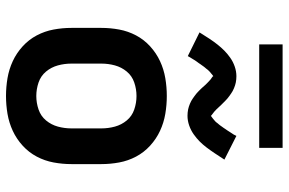

<svg xmlns="http://www.w3.org/2000/svg" viewBox="-181 -773 962 640"><g transform="rotate(90 300.0 -453.0)"><path d="M300 8Q270 8 240.5 3Q211 -2 184 -14.5Q157 -27 134.5 -47.5Q112 -68 98 -94.5Q84 -121 78.5 -150.5Q73 -180 73 -210V-310Q73 -340 78.5 -369.5Q84 -399 98 -425.5Q112 -452 134.5 -472.5Q157 -493 184 -505.5Q211 -518 240.5 -523Q270 -528 300 -528Q330 -528 359.5 -523Q389 -518 416 -505.5Q443 -493 465.5 -472.5Q488 -452 502 -425.5Q516 -399 521.5 -369.5Q527 -340 527 -310V-210Q527 -180 521.5 -150.5Q516 -121 502 -94.5Q488 -68 465.5 -47.5Q443 -27 416 -14.5Q389 -2 359.5 3Q330 8 300 8ZM300 -93Q323 -93 345 -100.5Q367 -108 381.5 -125.5Q396 -143 402 -165Q408 -187 408 -210V-310Q408 -333 402 -355Q396 -377 381.5 -394.5Q367 -412 345 -419.5Q323 -427 300 -427Q277 -427 255 -419.5Q233 -412 218.5 -394.5Q204 -377 198 -355Q192 -333 192 -310V-210Q192 -187 198 -165Q204 -143 218.5 -125.5Q233 -108 255 -100.5Q277 -93 300 -93ZM366 -597Q361 -597 355.5 -597.5Q350 -598 345 -599Q340 -600 335.5 -601.5Q331 -603 326 -605Q321 -607 316.5 -609.5Q312 -612 308.5 -614.5Q305 -617 300 -620.5Q295 -624 291 -627.5Q287 -631 283.5 -634.5Q280 -638 276.5 -641.5Q273 -645 270 -648.5Q267 -652 263 -656.5Q259 -661 255 -664.5Q251 -668 247.5 -671.5Q244 -675 239 -678Q234 -681 234 -683L231 -681Q228 -678 225 -676Q222 -674 219 -671Q216 -668 214.5 -666.5Q213 -665 211.5 -663Q210 -661 208.5 -659Q207 -657 205 -655Q203 -653 201.5 -650.5Q200 -648 198 -645.5Q196 -643 194 -640Q192 -637 190 -634Q188 -631 185.5 -628Q183 -625 181 -621.5Q179 -618 176.5 -614Q174 -610 171.5 -606Q169 -602 167 -598L88 -637Q99 -655 109 -670Q119 -685 128.5 -697Q138 -709 148.5 -719.5Q159 -730 172.5 -739.5Q186 -749 202 -754.5Q218 -760 234 -760Q239 -760 244.5 -759.5Q250 -759 255 -758Q260 -757 264.5 -755.5Q269 -754 274 -752Q279 -750 283.5 -747.5Q288 -745 291.5 -742.5Q295 -740 300 -736.5Q305 -733 309 -729.5Q313 -726 316.5 -722.5Q320 -719 323.5 -715.5Q327 -712 330 -709Q333 -706 337 -701.5Q341 -697 345 -693Q349 -689 352.5 -686Q356 -683 361 -679.5Q366 -676 366 -675L369 -677Q372 -679 375 -681.5Q378 -684 381 -686.5Q384 -689 385.5 -690.5Q387 -692 388.5 -694Q390 -696 391.5 -698Q393 -700 395 -702Q397 -704 398.5 -706.5Q400 -709 402 -711.5Q404 -714 406 -717Q408 -720 410 -723Q412 -726 414.5 -729.5Q417 -733 419 -736.5Q421 -740 423.5 -743.5Q426 -747 428.5 -751Q431 -755 433 -760L512 -720Q501 -703 491 -688Q481 -673 471.5 -660.5Q462 -648 451.5 -637.5Q441 -627 427.5 -617.5Q414 -608 398 -602.5Q382 -597 366 -597ZM128 -836V-914H473V-836Z"/></g></svg>

Font: R Plex Mono
Style: Bold
Weight: 700
Monospace: yes
Designer: Belleve Invis
Foundry: Belleve Invis
Version: Version 31.8.0